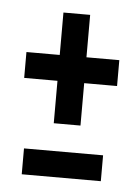

<svg xmlns="http://www.w3.org/2000/svg" viewBox="-38 -498 328 451"><g transform="rotate(5 126.0 -272.5)"><path d="M94 -205.5H157V-305.5H234.5V-366.5H157V-466.5H94V-366.5H15.5V-305.5H94ZM29.5 -79.5H216V-140.5H29.5Z"/></g></svg>

Font: Anybody SemiCondensed
Style: Regular
Weight: 400
Width: 4
Version: Version 1.113;gftools[0.9.25]